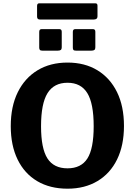

<svg xmlns="http://www.w3.org/2000/svg" viewBox="-20 -1130 814 1160"><path d="M388 10Q282 10 205 -35.5Q128 -81 86.5 -166Q45 -251 45 -368Q45 -487 87.5 -573Q130 -659 207 -705.5Q284 -752 388 -752Q492 -752 568.5 -705.5Q645 -659 687 -573.5Q729 -488 729 -369Q729 -252 687.5 -167Q646 -82 569 -36Q492 10 388 10ZM388 -113Q470 -113 508 -172.5Q546 -232 546 -367Q546 -505 507.5 -567.5Q469 -630 388 -630Q306 -630 267 -567Q228 -504 228 -367Q228 -233 266.5 -173Q305 -113 388 -113ZM353 -938V-844Q353 -833 347.5 -828.5Q342 -824 329 -824H236Q225 -824 221 -828.5Q217 -833 217 -842V-937Q217 -954 231 -954H339Q353 -954 353 -938ZM556 -938V-844Q556 -833 550.5 -828.5Q545 -824 532 -824H439Q427 -824 423.5 -828.5Q420 -833 420 -842V-937Q420 -954 434 -954H542Q556 -954 556 -938ZM569 -1096V-1031Q569 -1012 546 -1012H222Q212 -1012 208 -1016.5Q204 -1021 204 -1030V-1094Q204 -1110 217 -1110H556Q569 -1110 569 -1096Z"/></svg>

Font: Libre Franklin Thin
Style: Bold
Weight: 700
Version: Version 3.000